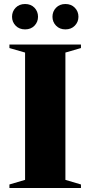

<svg xmlns="http://www.w3.org/2000/svg" viewBox="-20 -937 451 957"><path d="M383.5 -17.5V0H27V-17.5L105 -40.5V-675L27 -697.5V-715H383.5V-697.5L306 -675V-40.5ZM105 -790.5Q76 -790.5 58 -809Q40 -827.5 40 -853.5Q40 -880 58 -898.5Q76 -917 105 -917Q134 -917 151.8 -898.5Q169.5 -880 169.5 -853.5Q169.5 -827.5 151.8 -809Q134 -790.5 105 -790.5ZM306 -790.5Q277.5 -790.5 259.5 -809Q241.5 -827.5 241.5 -853.5Q241.5 -880 259.5 -898.5Q277.5 -917 306 -917Q335 -917 353 -898.5Q371 -880 371 -853.5Q371 -827.5 353 -809Q335 -790.5 306 -790.5Z"/></svg>

Font: Newsreader Display
Style: Bold
Weight: 700
Designer: Hugues Gentile
Foundry: Production Type
Version: Version 1.001